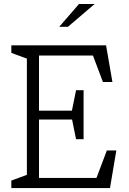

<svg xmlns="http://www.w3.org/2000/svg" viewBox="-20 -962 660 982"><path d="M38 -38.5 129 -72 117.5 -45V-685L129 -658L38 -691.5V-730H522.5L555 -542.5H506.5L447 -700L484 -678H164L179.5 -697.5V-388.5L155 -396H372.5L345.5 -384.5L369 -500.5H407.5V-250H369L345.5 -366L377.5 -350.5H155L179.5 -360.5V-39.5L153.5 -52H504L467 -35L526.5 -192.5H575L542.5 0H38ZM464 -941.5H384L283 -825H327.5Z"/></svg>

Font: Monaspace Xenon Var
Style: Regular
Weight: 400
Designer: Riley Cran and the Lettermatic Team
Version: Version 1.000 (Monaspace Xenon Var)